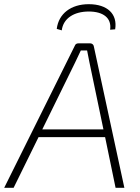

<svg xmlns="http://www.w3.org/2000/svg" viewBox="-44 -897 668 917"><path d="M380 -842C449 -842 490 -811 482 -755L506 -757C518 -830 469 -877 380 -877C295 -877 236 -832 227 -759L251 -752C258 -809 309 -842 380 -842ZM508 0H550L404 -676C403 -684 395 -690 387 -690H331C323 -690 316 -687 313 -678L-24 0H21L140 -242H458ZM158 -279 315 -599 342 -656H372L383 -600L450 -279Z"/></svg>

Font: Exo 2 Extra Light
Style: Italic
Weight: 250
Italic angle: -8°
Designer: Natanael Gama
Version: Version 1.001;PS 001.001;hotconv 1.0.88;makeotf.lib2.5.64775